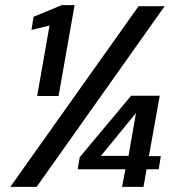

<svg xmlns="http://www.w3.org/2000/svg" viewBox="-20 -724 708 744"><path d="M124 -352 172 -625 102 -608 110 -659 219 -704H269L207 -352ZM20 0 517 -700H618L122 0ZM453 0 466 -68H281L289 -115L488 -353H599L557 -119H603L595 -68H548L536 0ZM371 -120H478L507 -286Z"/></svg>

Font: Ultramarine Medium
Style: Italic
Weight: 500
Italic angle: -10°
Designer: Colophon Foundry, Jonny Pinhorn
Foundry: Colophon Foundry
Version: Version 1.200; ttfautohint (v1.8.3)